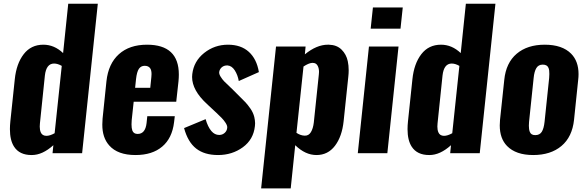

<svg xmlns="http://www.w3.org/2000/svg" viewBox="-20 -830 3174 1040"><path d="M231 -94.2Q250.5 -94.2 275.9 -108.4L314.5 -473.1Q292.5 -485.8 272.9 -485.8Q230.5 -485.8 223.1 -420.9L196.3 -162.1Q195.3 -152.8 195.3 -144.5Q195.3 -126 200.7 -113.3Q208.5 -94.7 231 -94.2ZM152.3 9.8Q151.9 9.8 150.9 9.8Q85.4 9.8 56.2 -35.6Q33.7 -70.3 33.7 -130.4Q33.7 -150.4 36.1 -172.9L60.1 -400.9Q68.8 -485.4 108.4 -536.6Q147.9 -587.9 214.8 -587.9Q273.9 -587.9 321.8 -542.5L349.6 -809.6H509.8L424.8 0H264.6L269 -43.5Q210 9.8 152.3 9.8Z M711.9 -354.5H793.9L799.8 -412.1Q800.8 -420.9 800.8 -428.7Q800.8 -449.2 793.9 -459.5Q784.7 -473.6 763.7 -473.6Q743.7 -473.6 732.4 -457.3Q721.2 -440.9 716.8 -401.4ZM713.9 9.8Q617.7 9.8 571.8 -42Q533.7 -84.5 534.2 -155.8Q534.2 -170.9 535.6 -187.5L556.6 -390.1Q566.9 -484.9 624 -536.4Q681.2 -587.9 776.4 -587.9Q948.7 -587.9 948.7 -426.3Q948.7 -408.7 946.8 -389.2L934.6 -278.8H704.1L693.4 -179.2Q692.4 -167 692.4 -156.2Q692.4 -135.7 696.8 -123Q703.6 -104.5 725.6 -104.5Q767.1 -104.5 773.9 -163.1L777.8 -200.7H926.8L922.9 -168Q912.6 -81.5 858.6 -35.9Q804.7 9.8 713.9 9.8Z M1161.1 9.8Q1087.4 9.8 1042.5 -25.4Q997.6 -60.5 977.1 -136.2L1093.8 -184.6Q1105.5 -143.1 1125 -120.1Q1143.1 -99.1 1166.5 -99.1Q1168.5 -99.1 1170.4 -99.1Q1186.5 -100.1 1198.2 -111.3Q1210 -122.6 1210.9 -139.6Q1211.4 -149.9 1201.9 -164.6Q1192.4 -179.2 1180.7 -191.2Q1168.9 -203.1 1150.9 -220.2Q1147 -223.6 1145 -225.6L1101.1 -266.6Q1020.5 -340.8 1020.5 -413.1Q1020.5 -420.9 1021.5 -428.7Q1029.8 -498.5 1085.9 -543.2Q1142.1 -587.9 1214.8 -587.9Q1285.2 -587.9 1327.9 -549.1Q1370.6 -510.3 1382.3 -439.5L1273.4 -391.1Q1267.6 -424.3 1251.5 -449.2Q1235.4 -474.1 1211.9 -475.6Q1210.9 -475.6 1210.4 -475.6Q1193.4 -475.6 1181.6 -465.8Q1169.9 -455.6 1167.5 -440.9Q1165.5 -430.2 1174.8 -415Q1184.1 -399.9 1194.3 -389.4Q1204.6 -378.9 1225.6 -359.4Q1228 -356.9 1229.7 -355.2Q1231.4 -353.5 1233.4 -352.1L1275.9 -309.6Q1297.9 -288.6 1309.8 -275.6Q1321.8 -262.7 1336.9 -241.2Q1351.6 -219.7 1357.4 -196.3Q1361.3 -180.2 1361.8 -162.6Q1361.8 -154.8 1360.8 -147Q1353 -74.2 1295.2 -32.2Q1237.3 9.8 1161.1 9.8Z M1630.4 -95.2Q1630.9 -95.2 1631.3 -95.2Q1652.3 -94.7 1664.1 -114.3Q1675.8 -133.8 1679.7 -165.5L1707 -426.3Q1708 -433.6 1708 -440.4Q1708 -459 1701.2 -472.7Q1692.9 -489.7 1673.8 -489.3Q1671.9 -489.3 1669.9 -489.3Q1651.4 -487.8 1624 -469.7L1585.9 -110.4Q1608.4 -95.7 1630.4 -95.2ZM1394.5 190.4 1475.1 -578.1H1635.3L1631.3 -535.6Q1695.3 -587.9 1755.9 -587.9Q1758.8 -587.9 1761.2 -587.9Q1804.2 -586.9 1830.1 -561.3Q1856 -535.6 1863.8 -498.5Q1868.7 -475.6 1868.7 -449.2Q1868.7 -432.6 1866.7 -414.6L1841.3 -173.3Q1832.5 -90.3 1794.4 -40.3Q1756.3 9.8 1694.3 9.8Q1633.8 9.8 1579.1 -43.5L1554.7 190.4Z M1987.8 -674.8 2000 -789.6H2161.6L2149.4 -674.8ZM1918 0 1978.5 -578.1H2138.7L2078.1 0Z M2384.8 -94.2Q2404.3 -94.2 2429.7 -108.4L2468.3 -473.1Q2446.3 -485.8 2426.8 -485.8Q2384.3 -485.8 2377 -420.9L2350.1 -162.1Q2349.1 -152.8 2349.1 -144.5Q2349.1 -126 2354.5 -113.3Q2362.3 -94.7 2384.8 -94.2ZM2306.2 9.8Q2305.7 9.8 2304.7 9.8Q2239.3 9.8 2210 -35.6Q2187.5 -70.3 2187.5 -130.4Q2187.5 -150.4 2189.9 -172.9L2213.9 -400.9Q2222.7 -485.4 2262.2 -536.6Q2301.8 -587.9 2368.7 -587.9Q2427.7 -587.9 2475.6 -542.5L2503.4 -809.6H2663.6L2578.6 0H2418.5L2422.9 -43.5Q2363.8 9.8 2306.2 9.8Z M2868.2 9.8Q2774.4 9.8 2726.6 -39.1Q2687 -79.6 2687 -150.9Q2687 -165.5 2688.5 -181.2L2711.4 -397Q2720.7 -489.7 2778.6 -538.8Q2836.4 -587.9 2930.7 -587.9Q3025.4 -587.9 3073.7 -539.1Q3113.8 -498.5 3113.8 -428.2Q3113.8 -413.1 3111.8 -397L3089.4 -181.2Q3079.6 -88.4 3021.2 -39.3Q2962.9 9.8 2868.2 9.8ZM2879.4 -98.1Q2903.3 -98.1 2914.6 -116Q2925.8 -133.8 2929.7 -169.9L2954.6 -407.7Q2955.6 -419.4 2955.6 -429.2Q2956.1 -449.7 2951.2 -461.9Q2944.3 -480 2919.9 -480Q2896.5 -480 2885.3 -461.4Q2874 -442.9 2870.6 -407.7L2845.7 -169.9Q2844.7 -158.7 2844.7 -148.9Q2844.7 -128.9 2849.6 -116.2Q2856.4 -97.7 2879.4 -98.1Z"/></svg>

Font: Oswald
Style: Bold
Weight: 700
Designer: Vernon Adams
Foundry: Vernon Adams
Version: 3.0; ttfautohint (v0.94.23-7a4d-dirty) -l 8 -r 50 -G 200 -x 